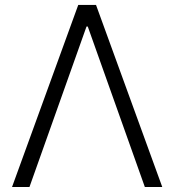

<svg xmlns="http://www.w3.org/2000/svg" viewBox="-20 -747 696 767"><path d="M97.7 0H28.1L292.6 -727.3H363.6L628.2 0H558.6L330.6 -641H325.6Z"/></svg>

Font: Inter Zeller Light
Style: Regular
Weight: 300
Designer: Rasmus Andersson; Joe Bland
Foundry: zeller
Version: Version 3.015;git-dec3a8cb1